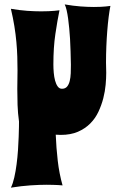

<svg xmlns="http://www.w3.org/2000/svg" viewBox="-20 -590 541 878"><path d="M266.1 257.8Q257.3 257.3 246.1 256.3Q236.3 255.9 223.1 255.4Q210 254.9 192.9 254.9Q161.1 254.9 119.9 257.6Q78.6 260.3 29.8 268.1Q39.1 249.5 45.4 221.2Q51.8 192.9 55.9 160.9Q60.1 128.9 62.3 96.2Q64.5 63.5 65.4 36.1Q66.4 8.8 66.7 -10.3Q66.9 -29.3 66.9 -34.2Q61.5 -73.2 60.3 -109.9Q59.1 -146.5 59.1 -183.1Q59.1 -204.1 59.6 -224.6Q60.1 -245.1 60.1 -267.1Q60.1 -298.3 59.1 -330.8Q58.1 -363.3 54.9 -397.9Q51.8 -432.6 45.7 -470.5Q39.6 -508.3 29.8 -549.8Q69.3 -543 104.2 -540.5Q139.2 -538.1 168 -538.1Q187 -538.1 202.4 -538.8Q217.8 -539.6 229 -540.5Q241.7 -541.5 252 -543Q242.2 -495.1 233.2 -434.3Q224.1 -373.5 224.1 -294.9Q224.1 -276.9 225.8 -257.3Q227.5 -237.8 231.9 -221.4Q236.3 -205.1 243.9 -194.6Q251.5 -184.1 263.2 -184.1Q278.3 -184.1 286.6 -193.8Q294.9 -203.6 298.8 -219.5Q302.7 -235.4 303.5 -254.9Q304.2 -274.4 304.2 -293.9Q303.2 -357.4 300.3 -412.6Q298.8 -436 296.6 -460Q294.4 -483.9 291.5 -505.1Q288.6 -526.4 284.7 -543.2Q280.8 -560.1 275.9 -569.8Q315.4 -563 349.1 -560.5Q382.8 -558.1 409.2 -558.1Q426.8 -558.1 440.7 -558.8Q454.6 -559.6 464.4 -560.5Q476.1 -561.5 484.9 -563Q480.5 -541 476.8 -511.7Q473.1 -482.4 470.5 -448.5Q467.8 -414.6 466.3 -377.7Q464.8 -340.8 464.8 -304.2Q464.8 -292 465.3 -280Q465.8 -268.1 465.8 -256.8Q465.8 -232.9 463.1 -202.6Q460.4 -172.4 452.4 -140.9Q444.3 -109.4 430.2 -79.1Q416 -48.8 392.8 -25.4Q369.6 -2 336.4 12.5Q303.2 26.9 257.8 26.9Q252 26.9 246.1 26.4Q240.2 25.9 234.9 25.9Q237.3 86.4 244.1 145.5Q251 204.6 266.1 257.8Z"/></svg>

Font: Spicy Rice
Style: Regular
Weight: 400
Version: Version 1.000